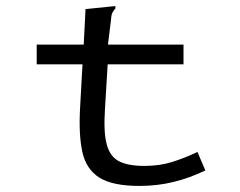

<svg xmlns="http://www.w3.org/2000/svg" viewBox="-20 -604 790 633"><path d="M440 9Q351 9 307.5 -18.5Q264 -46 251.5 -103Q239 -160 244 -248L252 -392H101V-457H256L262 -574L350 -583L360 -584L361 -577Q355 -570 351 -563Q347 -556 346 -539L336 -457H585V-392H335L326 -243Q321 -168 332 -127.5Q343 -87 373 -72Q403 -57 456 -57Q506 -57 547.5 -70Q589 -83 631 -103L657 -42Q605 -17 551.5 -4Q498 9 440 9Z"/></svg>

Font: Inconsolata ExtraExpanded
Style: Regular
Weight: 400
Width: 8
Monospace: yes
Designer: Raph Levien, Cyreal, Brenton Simpson
Foundry: Raph Levien, Cyreal, Google
Version: Version 3.000; ttfautohint (v1.8.2.53-6de2)